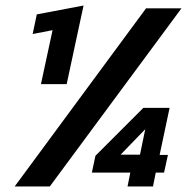

<svg xmlns="http://www.w3.org/2000/svg" viewBox="-20 -674 697 694"><path d="M128 -370 170 -565 98 -551 113 -622 282 -654 221 -370ZM33 0 508 -644H636L160 0ZM441 0 451 -50H312L325 -111L498 -284H593L557 -114H587L573 -50H543L533 0ZM416 -115H486L505 -207Z"/></svg>

Font: Kanit Medium
Style: Italic
Weight: 500
Italic angle: -12°
Designer: Katatrad Team
Foundry: CadsonDemak
Version: Version 2.000; ttfautohint (v1.8.3)